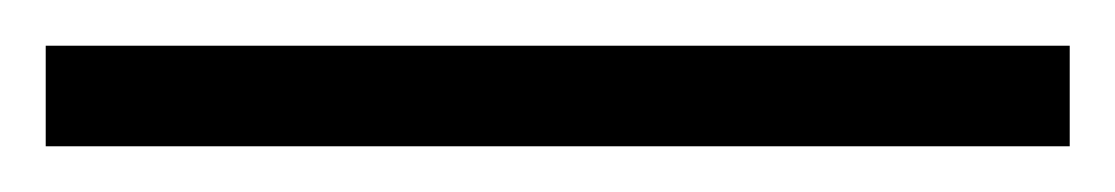

<svg xmlns="http://www.w3.org/2000/svg" viewBox="-22 -23 488 84"><path d="M-2 41H446V-3H-2Z"/></svg>

Font: Noto Sans Telugu UI Light
Style: Regular
Weight: 300
Designer: Jelle Bosma - Monotype Design Team
Foundry: Monotype Imaging Inc.
Version: Version 2.005